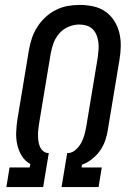

<svg xmlns="http://www.w3.org/2000/svg" viewBox="-20 -763 540 783"><path d="M6 0 19 -80H101L104 -94Q82 -106 69 -127Q56 -148 50.5 -172.5Q45 -197 46 -223.5Q47 -250 51 -276L98 -559Q102 -583 110 -607Q118 -631 132 -653Q146 -675 165.5 -693Q185 -711 208 -722.5Q231 -734 255.5 -738.5Q280 -743 305 -743Q333 -743 360.5 -737Q388 -731 409.5 -716Q431 -701 445.5 -678.5Q460 -656 466.5 -629.5Q473 -603 472.5 -575Q472 -547 467 -518L420 -235Q417 -213 409.5 -191Q402 -169 388.5 -149.5Q375 -130 355.5 -114.5Q336 -99 314 -91L313 -80H395L382 0H231L254 -139H257Q274 -139 288.5 -152Q303 -165 311.5 -181Q320 -197 324.5 -214Q329 -231 332 -248L379 -531Q381 -547 382 -562Q383 -577 381 -592Q379 -607 373.5 -620.5Q368 -634 358 -644Q348 -654 333.5 -658.5Q319 -663 303 -663Q282 -663 260 -654Q238 -645 222.5 -627.5Q207 -610 199 -589Q191 -568 187 -546L140 -263Q138 -250 136.5 -237.5Q135 -225 135 -213Q135 -201 136.5 -188.5Q138 -176 142.5 -165.5Q147 -155 156 -147Q165 -139 177 -139H179L156 0Z"/></svg>

Font: Iosevka SS04 Medium Oblique
Style: Regular
Weight: 500
Italic angle: -9°
Monospace: yes
Designer: Belleve Invis
Foundry: Belleve Invis
Version: Version 19.0.0; ttfautohint (v1.8.4)